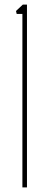

<svg xmlns="http://www.w3.org/2000/svg" viewBox="-20 -820 198 840"><path d="M78 0V-759H53L50 -772L80 -800H98V0Z"/></svg>

Font: Big Shoulders Stencil Display Thin
Style: Regular
Weight: 100
Designer: Patric King
Foundry: XO Type Co
Version: Version 1.000